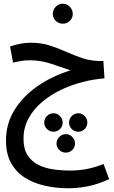

<svg xmlns="http://www.w3.org/2000/svg" viewBox="-20 -738 613 1029"><path d="M347 271Q281 271 221 257.5Q161 244 114 214.5Q67 185 39.5 136Q12 87 12 15Q12 -74 57 -147.5Q102 -221 180 -275.5Q258 -330 358 -361Q310 -378 253.5 -396.5Q197 -415 139 -415Q114 -415 91 -411Q68 -407 50 -402L34 -489Q57 -497 86 -503Q115 -509 144 -509Q201 -509 247 -494Q293 -479 335.5 -460Q378 -441 422.5 -426Q467 -411 521 -411H534L540 -318Q485 -314 425 -299Q365 -284 308 -257Q251 -230 205.5 -191.5Q160 -153 133 -103.5Q106 -54 106 6Q106 60 127.5 93.5Q149 127 184.5 145Q220 163 264.5 169.5Q309 176 357 176Q400 176 443.5 168Q487 160 535 141L565 222Q505 250 450 260.5Q395 271 347 271ZM267 -32Q246 -32 231.5 -46.5Q217 -61 217 -81Q217 -101 231.5 -116Q246 -131 267 -131Q287 -131 301.5 -116Q316 -101 316 -81Q316 -61 301.5 -46.5Q287 -32 267 -32ZM400 -32Q379 -32 364.5 -46.5Q350 -61 350 -81Q350 -101 364.5 -116Q379 -131 400 -131Q420 -131 434 -116Q448 -101 448 -81Q448 -61 434 -46.5Q420 -32 400 -32ZM333 80Q312 80 297.5 65.5Q283 51 283 31Q283 11 297.5 -4Q312 -19 333 -19Q353 -19 367.5 -4Q382 11 382 31Q382 51 367.5 65.5Q353 80 333 80ZM317 -611Q294 -611 278.5 -626.5Q263 -642 263 -663Q263 -685 278.5 -701.5Q294 -718 317 -718Q339 -718 354.5 -701.5Q370 -685 370 -663Q370 -642 354.5 -626.5Q339 -611 317 -611Z"/></svg>

Font: Noto Sans Arabic UI Cn Md
Style: Regular
Weight: 500
Width: 3
Designer: Monotype Design Team, Nadine Chahine and Nizar Qandah
Foundry: Monotype Imaging Inc.
Version: Version 2.010; ttfautohint (v1.8.4.7-5d5b)